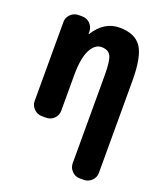

<svg xmlns="http://www.w3.org/2000/svg" viewBox="-139 -619 778 927"><g transform="rotate(20 250.0 -155.0)"><path d="M460 -309.6V163.1Q460 186.5 442.9 203.1Q425.8 219.7 403.3 219.7H381.8Q358.4 219.7 341.8 202.6Q325.2 185.5 325.2 163.1V-290Q325.2 -364.3 312.5 -388.2Q299.8 -412.1 265.1 -412.1Q230.5 -412.1 208.5 -369.1Q186.5 -326.2 186.5 -237.3V-56.6Q186.5 -33.2 169.9 -16.6Q153.3 0 129.9 0H107.4Q84 0 66.9 -17.1Q49.8 -34.2 49.8 -56.6V-462.9Q49.8 -486.3 66.9 -502.9Q84 -519.5 107.4 -519.5H125Q149.4 -519.5 166 -503.4Q182.6 -487.3 183.6 -462.9V-451.2Q183.6 -450.2 184.6 -450.2Q186.5 -450.2 186.5 -451.2Q236.3 -530.3 314.9 -530.3Q393.6 -530.3 426.8 -482.4Q460 -434.6 460 -309.6Z"/></g></svg>

Font: Rounded Mgen+ 2m bold
Style: Bold
Weight: 700
Designer: [Source Han Sans]
Ryoko NISHIZUKA  (kana & ideographs); Paul D. Hunt (Latin, Greek & Cyrillic); Wenlong ZHANG  (bopomofo
Version: Version 1.059.20150602